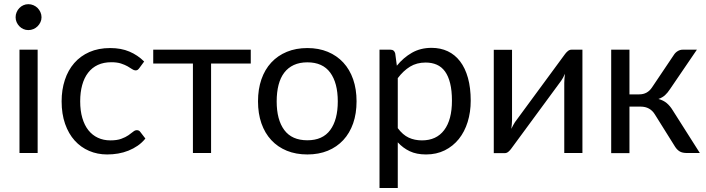

<svg xmlns="http://www.w3.org/2000/svg" viewBox="-20 -750 3462 941"><path d="M164.5 -506.5V0H75.5V-506.5ZM183.5 -665.5Q183.5 -652.5 178.2 -641.2Q173 -630 164.2 -621.2Q155.5 -612.5 143.8 -607.5Q132 -602.5 119 -602.5Q106 -602.5 94.8 -607.5Q83.5 -612.5 75 -621.2Q66.5 -630 61.5 -641.2Q56.5 -652.5 56.5 -665.5Q56.5 -678.5 61.5 -690.2Q66.5 -702 75 -710.8Q83.5 -719.5 94.8 -724.5Q106 -729.5 119 -729.5Q132 -729.5 143.8 -724.5Q155.5 -719.5 164.2 -710.8Q173 -702 178.2 -690.2Q183.5 -678.5 183.5 -665.5Z M663 -416.5Q659 -411 655 -408Q651 -405 644 -405Q636.5 -405 627.5 -411.2Q618.5 -417.5 605.2 -425Q592 -432.5 572.8 -438.8Q553.5 -445 525.5 -445Q488 -445 459.5 -431.8Q431 -418.5 411.8 -393.5Q392.5 -368.5 382.8 -333Q373 -297.5 373 -253.5Q373 -207.5 383.5 -171.8Q394 -136 413.2 -111.8Q432.5 -87.5 459.8 -74.8Q487 -62 521 -62Q553.5 -62 574.5 -69.8Q595.5 -77.5 609.2 -87Q623 -96.5 632.2 -104.2Q641.5 -112 650.5 -112Q661.5 -112 667.5 -103.5L692.5 -71Q676 -50.5 655 -36Q634 -21.5 609.8 -11.8Q585.5 -2 559 2.5Q532.5 7 505 7Q457.5 7 416.8 -10.5Q376 -28 346 -61.2Q316 -94.5 299 -143Q282 -191.5 282 -253.5Q282 -310 297.8 -358Q313.5 -406 343.8 -440.8Q374 -475.5 418.2 -495Q462.5 -514.5 520 -514.5Q573.5 -514.5 614.2 -497.2Q655 -480 686.5 -448.5Z M1209 -438.5H1014.5V0H925.5V-438.5H731V-506.5H1209Z M1486.5 -514.5Q1542 -514.5 1586.5 -496Q1631 -477.5 1662.5 -443.5Q1694 -409.5 1710.8 -361.2Q1727.5 -313 1727.5 -253.5Q1727.5 -193.5 1710.8 -145.5Q1694 -97.5 1662.5 -63.5Q1631 -29.5 1586.5 -11.2Q1542 7 1486.5 7Q1430.5 7 1385.8 -11.2Q1341 -29.5 1309.5 -63.5Q1278 -97.5 1261.2 -145.5Q1244.5 -193.5 1244.5 -253.5Q1244.5 -313 1261.2 -361.2Q1278 -409.5 1309.5 -443.5Q1341 -477.5 1385.8 -496Q1430.5 -514.5 1486.5 -514.5ZM1486.5 -62.5Q1561.5 -62.5 1598.5 -112.8Q1635.5 -163 1635.5 -253Q1635.5 -343.5 1598.5 -394Q1561.5 -444.5 1486.5 -444.5Q1448.5 -444.5 1420.2 -431.5Q1392 -418.5 1373.2 -394Q1354.5 -369.5 1345.2 -333.8Q1336 -298 1336 -253Q1336 -163 1373.2 -112.8Q1410.5 -62.5 1486.5 -62.5Z M1929.5 -122Q1954 -89 1983 -75.5Q2012 -62 2048 -62Q2119 -62 2157 -112.5Q2195 -163 2195 -256.5Q2195 -306 2186.2 -341.5Q2177.5 -377 2161 -399.8Q2144.5 -422.5 2120.5 -433Q2096.5 -443.5 2066 -443.5Q2022.5 -443.5 1989.8 -423.5Q1957 -403.5 1929.5 -367ZM1925 -428Q1957 -467.5 1999 -491.5Q2041 -515.5 2095 -515.5Q2139 -515.5 2174.5 -498.8Q2210 -482 2235 -449.2Q2260 -416.5 2273.5 -368Q2287 -319.5 2287 -256.5Q2287 -200.5 2272 -152.2Q2257 -104 2228.8 -68.8Q2200.5 -33.5 2159.8 -13.2Q2119 7 2068 7Q2021.5 7 1988.2 -8.8Q1955 -24.5 1929.5 -52.5V171.5H1840V-506.5H1893.5Q1912.5 -506.5 1917 -488Z M2834.5 -506.5V0H2745.5V-344Q2745.5 -354 2746.5 -365.5Q2747.5 -377 2749 -388.5Q2744.5 -378.5 2740 -370Q2735.5 -361.5 2730.5 -354.5L2486 -22Q2480.5 -14 2472.2 -6.8Q2464 0.5 2454 0.5H2400V-506H2489.5V-162Q2489.5 -152.5 2488.5 -141.2Q2487.5 -130 2486 -118.5Q2490.5 -128 2495 -136.2Q2499.5 -144.5 2504 -151.5L2748.5 -484Q2754 -492 2762.5 -499.2Q2771 -506.5 2781 -506.5Z M3283 -481.5Q3290 -492.5 3301.5 -499.5Q3313 -506.5 3326 -506.5H3395.5L3264 -313.5Q3252 -295 3239 -283.2Q3226 -271.5 3207 -265Q3231 -258.5 3247.5 -244.8Q3264 -231 3277 -209.5L3410 0H3348Q3324 0 3311 -8Q3298 -16 3288.5 -31L3190 -188.5Q3166.5 -227.5 3119.5 -227.5H3065V0.5H2975.5V-506.5H3065V-287.5H3113Q3153 -287.5 3175.5 -321.5Z"/></svg>

Font: Lato
Style: Regular
Weight: 400
Designer: Lukasz Dziedzic with Adam Twardoch and Botio Nikoltchev
Foundry: tyPoland Lukasz Dziedzic
Version: Version 2.015; 2015-08-06; http://www.latofonts.com/